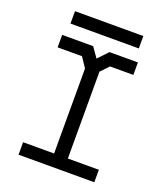

<svg xmlns="http://www.w3.org/2000/svg" viewBox="-152 -945 903 1048"><g transform="rotate(20 300.0 -421.0)"><path d="M80 -696V-623.5H221.5L260 -566V-72.5H80V0H520V-72.5H340V-577L384.5 -623.5H520V-696H355L300.5 -638.5L260 -696ZM498.5 -769.5V-841.5H101.5V-769.5Z"/></g></svg>

Font: Kode
Style: Regular
Weight: 400
Monospace: yes
Designer: Isa Ozler
Foundry: Kadena LLC
Version: Version 1.000;gftools[0.9.28]